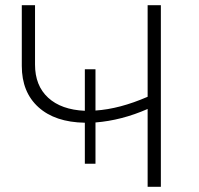

<svg xmlns="http://www.w3.org/2000/svg" viewBox="-20 -720 766 740"><path d="M600 -700H549V-347C477 -315.7 410 -298 348 -294V-453H307V-293C246.3 -295.7 199.2 -312.5 165.5 -343.5C131.8 -374.5 115 -417 115 -471V-700H64V-466C64 -398.7 85.3 -345.7 128 -307C170.7 -268.3 230.3 -248.3 307 -247V-89H348V-248C415.3 -253.3 482.3 -270.7 549 -300V0H600Z"/></svg>

Font: Montserrat Custom ExtraLight
Style: Regular
Weight: 300
Designer: Julieta Ulanovsky
Foundry: Julieta Ulanovsky
Version: Version 7.200